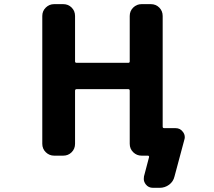

<svg xmlns="http://www.w3.org/2000/svg" viewBox="-20 -775 1040 933"><path d="M723.6 137.7Q701.2 137.7 688.5 121.1Q678.7 108.4 678.7 94.7Q678.7 88.9 679.7 82L704.1 -10.7Q705.1 -13.7 703.6 -16.1Q702.1 -18.6 699.2 -18.6H668Q644.5 -18.6 627.4 -35.2Q610.4 -51.8 610.4 -76.2V-334Q610.4 -341.8 603.5 -341.8H352.5Q344.7 -341.8 344.7 -334V-76.2Q344.7 -51.8 328.1 -35.2Q311.5 -18.6 287.1 -18.6H243.2Q219.7 -18.6 202.6 -35.2Q185.5 -51.8 185.5 -76.2V-697.3Q185.5 -721.7 202.6 -738.3Q219.7 -754.9 243.2 -754.9H287.1Q311.5 -754.9 328.1 -738.3Q344.7 -721.7 344.7 -697.3V-476.6Q344.7 -469.7 352.5 -469.7H603.5Q610.4 -469.7 610.4 -476.6V-697.3Q610.4 -721.7 627.4 -738.3Q644.5 -754.9 668 -754.9H712.9Q737.3 -754.9 753.9 -738.3Q770.5 -721.7 770.5 -697.3V-159.2Q770.5 -152.3 778.3 -152.3H833Q855.5 -152.3 868.2 -134.8Q877.9 -123 877.9 -108.4Q877.9 -102.5 876 -96.7L828.1 82Q822.3 107.4 801.8 122.6Q781.2 137.7 755.9 137.7Z"/></svg>

Font: Rounded Mgen+ 1mn bold
Style: Bold
Weight: 700
Designer: [Source Han Sans]
Ryoko NISHIZUKA  (kana & ideographs); Paul D. Hunt (Latin, Greek & Cyrillic); Wenlong ZHANG  (bopomofo
Version: Version 1.059.20150602